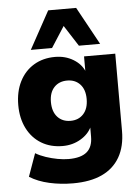

<svg xmlns="http://www.w3.org/2000/svg" viewBox="-62 -815 771 1054"><g transform="rotate(-5 323.5 -288.0)"><path d="M298 191Q230 191 167.5 177Q105 163 59 134L104 8Q129 23 160.5 33.5Q192 44 224.5 50Q257 56 285 56Q353 56 385.5 28.5Q418 1 418 -56V-112H421Q403 -71 358.5 -44.5Q314 -18 259 -18Q192 -18 141.5 -48.5Q91 -79 63 -134.5Q35 -190 35 -263Q35 -337 63 -392.5Q91 -448 141.5 -478.5Q192 -509 259 -509Q315 -509 359 -482.5Q403 -456 420 -414H418V-498H590V-73Q590 13 556 72Q522 131 457.5 161Q393 191 298 191ZM314 -152Q358 -152 385 -181.5Q412 -211 412 -264Q412 -316 385 -345Q358 -374 314 -374Q269 -374 242 -345Q215 -316 215 -264Q215 -211 242 -181.5Q269 -152 314 -152ZM130 -559 244 -767H398L512 -559H395L321 -674L247 -559Z"/></g></svg>

Font: Nunito Sans 10pt Black
Style: Regular
Weight: 900
Designer: Vernon Adams
Foundry: Vernon Adams
Version: Version 3.101;gftools[0.9.27]